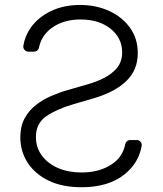

<svg xmlns="http://www.w3.org/2000/svg" viewBox="-20 -758 669 790"><path d="M180.4 -14.6Q124.6 -41.5 93.8 -88.4Q63.6 -135.3 63.6 -193.2Q63.6 -238.3 81.3 -271Q99.1 -303.6 127.8 -326Q156.2 -348.4 191.8 -363.6Q226.9 -378.6 261 -388.1L337.7 -410.2Q375.4 -420.8 406.6 -436.4Q440.3 -453.5 461.3 -478.3Q482.6 -504.6 482.6 -542.6Q482.6 -601.6 435 -639.6Q387.8 -677.9 311.1 -677.9Q239.7 -677.9 191.4 -642Q150.2 -611.2 140.3 -561.8Q138.8 -554.7 133.2 -550.1Q127.5 -545.5 120 -545.5H96.6Q87 -545.5 80.8 -552.9Q74.6 -560.4 76 -569.6Q82.7 -610.4 106.5 -644.2Q137.4 -687.5 189.6 -712.4Q242.2 -737.6 309.3 -737.6Q376.1 -737.6 430.4 -712.4Q484.4 -687.1 515.6 -642.8Q546.9 -598.7 546.9 -539.8Q546.9 -469.5 499.6 -424.4Q452.8 -379.3 366.8 -354L279.8 -328.5Q212.7 -308.9 170.1 -279.5Q127.8 -250 127.8 -194.2Q127.8 -150.6 152.3 -117.9Q176.8 -84.9 219.1 -66.4Q261.7 -48.3 315.7 -48.3Q389.9 -48.3 440.7 -82.7Q485.4 -112.6 495.4 -165.1Q496.8 -172.2 502.5 -177Q508.2 -181.8 515.6 -181.8H542.6Q552.2 -181.8 558.4 -174.4Q564.6 -166.9 562.9 -157.7Q550.8 -88.1 493.6 -41.5Q427.2 12.4 315.7 12.4Q236.5 12.4 180.4 -14.6Z"/></svg>

Font: DeltaSans Light
Style: Regular
Weight: 300
Designer: Rasmus Andersson
Foundry: rsms
Version: Version 3.012